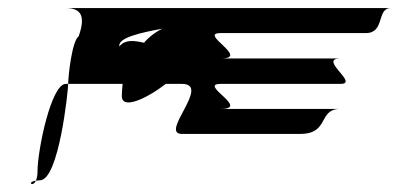

<svg xmlns="http://www.w3.org/2000/svg" viewBox="-20 -714 1013 476"><path d="M69 -266C46 -263 61 -249 69 -266ZM69 -266C71 -271 73 -278 73 -289C73 -342 107 -506 143 -506H149C149 -490 126 -267 79 -267C75 -267 72 -266 69 -266ZM143 -694C183 -694 192 -672 175 -624C158 -612 149 -523 149 -506H284C283 -495 282 -485 282 -476C282 -441 343 -469 391 -506H431C505 -506 374 -382 431 -382H724C798 -382 767 -444 824 -444H527C602 -444 470 -506 527 -506H824C872 -506 767 -569 824 -569H527C602 -569 470 -632 527 -632H887C935 -632 913 -694 949 -694ZM276 -599C271 -621 334 -634 383 -643C366 -635 350 -623 337 -608C311 -614 290 -616 276 -599Z"/></svg>

Font: bitstorm
Style: suext
Weight: 400
Version: Version 0.2